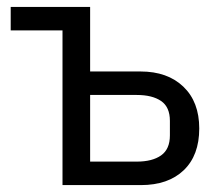

<svg xmlns="http://www.w3.org/2000/svg" viewBox="-20 -536 640 556"><path d="M161 -448H11V-516H241V-329H387Q465 -329 511 -285Q557 -241 557 -164Q557 -86 512 -43Q467 0 388 0H161ZM376 -68Q421 -68 446.5 -86Q472 -104 472 -144V-186Q472 -226 446.5 -243.5Q421 -261 376 -261H241V-68Z"/></svg>

Font: PlemolJP35 Console
Style: Regular
Weight: 400
Version: v2.0.3; ttfautohint (v1.8.4.7-5d5b-dirty) -l 6 -r 45 -G 200 